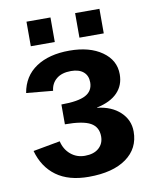

<svg xmlns="http://www.w3.org/2000/svg" viewBox="-80 -753 658 824"><g transform="rotate(-10 248.5 -341.0)"><path d="M240.7 9.8Q153.3 9.8 99.6 -29.3Q45.9 -68.4 25.9 -140.6L143.6 -162.1Q151.9 -126 178 -104Q204.1 -82 239.7 -82Q278.8 -82 300.5 -101.3Q322.3 -120.6 322.3 -151.9Q322.3 -192.9 289.6 -211.4Q256.8 -230 178.2 -230V-316.4Q251.5 -316.4 283.9 -333.7Q316.4 -351.1 316.4 -388.7Q316.4 -418 297.4 -434.3Q278.3 -450.7 243.2 -450.7Q203.1 -450.7 179.9 -431.6Q156.7 -412.6 153.3 -380.4L37.6 -391.1Q49.8 -462.9 106.2 -500.5Q162.6 -538.1 251.5 -538.1Q339.4 -538.1 393.3 -500.2Q447.3 -462.4 447.3 -400.9Q447.3 -353 416.7 -321.3Q386.2 -289.6 326.2 -276.9V-275.9Q388.7 -269 426 -234.1Q463.4 -199.2 463.4 -148.4Q463.4 -74.7 404.5 -32.5Q345.7 9.8 240.7 9.8ZM304.2 -585.4V-692.4H410.2V-585.4ZM92.3 -585.4V-692.4H196.8V-585.4Z"/></g></svg>

Font: Arial
Style: Bold
Weight: 700
Designer: Steve Matteson
Foundry: Ascender Corporation
Version: Version 2.00.3